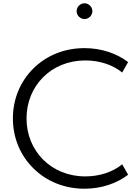

<svg xmlns="http://www.w3.org/2000/svg" viewBox="-20 -1133 844 1169"><path d="M494.5 -1017C520.5 -1017 542.5 -1039 542.5 -1065C542.5 -1091 520.5 -1113 494.5 -1113C468.5 -1113 446.5 -1091 446.5 -1065C446.5 -1039 468.5 -1017 494.5 -1017ZM494.5 16C599 16 691.5 -17 760 -69L724 -132.5C665.5 -85 585.5 -59 499 -59C291 -59 141.5 -214.5 141.5 -412C141.5 -609.5 291 -765 499 -765C585.5 -765 665.5 -739 724 -691.5L760 -755C690.5 -807.5 598 -840 494.5 -840C370.5 -840 263 -794.5 184 -717C105 -639 58.5 -532.5 58.5 -412C58.5 -291.5 105 -185 184 -107.5C263 -29.5 371 16 494.5 16Z"/></svg>

Font: Spartan
Style: Regular
Weight: 400
Designer: Matt Bailey, Mirko Velimirovic
Foundry: Matt Bailey
Version: Version 1.003